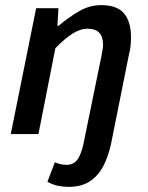

<svg xmlns="http://www.w3.org/2000/svg" viewBox="-20 -523 579 749"><path d="M248 206Q226 206 205 201.5Q184 197 165 186L194 110Q205 115 216.5 117.5Q228 120 240 120Q267 120 282 99.5Q297 79 306 36L374 -296Q377 -314 379.5 -325.5Q382 -337 382 -348Q382 -380 367 -395.5Q352 -411 320 -411Q295 -411 265 -393Q235 -375 196 -335L130 0H22L121 -491H208L204 -422H208Q247 -455 288 -479Q329 -503 375 -503Q437 -503 464 -470.5Q491 -438 491 -379Q491 -362 489.5 -345.5Q488 -329 483 -310L413 39Q403 86 383.5 124Q364 162 331 184Q298 206 248 206Z"/></svg>

Font: Source Sans 3 ExtraLight SemiBold
Style: Italic
Weight: 600
Italic angle: -11°
Version: Version 3.052;hotconv 1.1.0;makeotfexe 2.6.0